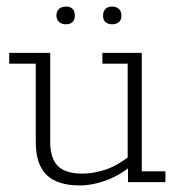

<svg xmlns="http://www.w3.org/2000/svg" viewBox="-20 -555 552 585"><path d="M223 10Q155 10 122 -22Q89 -54 89 -122V-361H8V-394H133V-123Q133 -73 156 -49.5Q179 -26 231 -26Q267 -26 305.5 -39.5Q344 -53 389 -91L369 -67V-361H292V-394H412V-33H484V0H370V-54L389 -58Q352 -24 307.5 -7Q263 10 223 10ZM181 -481Q168 -481 160 -488Q152 -495 152 -508Q152 -521 160 -528Q168 -535 181 -535Q194 -535 201 -528Q208 -521 208 -508Q208 -495 201 -488Q194 -481 181 -481ZM322 -481Q309 -481 301.5 -487.5Q294 -494 294 -507Q294 -521 301.5 -528Q309 -535 322 -535Q334 -535 342 -528Q350 -521 350 -507Q350 -494 342 -487.5Q334 -481 322 -481Z"/></svg>

Font: Rokkitt ExtraLight
Style: Regular
Weight: 250
Version: Version 3.103